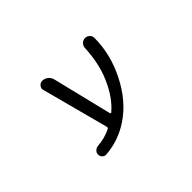

<svg xmlns="http://www.w3.org/2000/svg" viewBox="-95 -840 1191 1191"><g transform="rotate(-45 500.0 -245.0)"><path d="M485.4 -109.4Q485.4 -105.5 488.8 -104.5Q492.2 -103.5 495.1 -105.5Q566.4 -166 613.3 -275.4Q656.2 -374 662.1 -503.9Q663.1 -521.5 675.8 -534.2Q688.5 -546.9 706.1 -546.9Q723.6 -546.9 736.3 -534.2Q748 -522.5 748 -505.9Q748 -364.3 679.7 -228.5Q610.4 -89.8 499 -15.6Q403.3 48.8 289.1 57.6Q287.1 57.6 286.1 57.6Q272.5 57.6 262.7 47.9Q252 37.1 252 21.5Q252 6.8 262.7 -3.9Q273.4 -14.6 288.1 -16.6Q353.5 -21.5 406.2 -47.9Q415 -52.7 412.1 -62.5L295.9 -501Q293.9 -505.9 293.9 -510.7Q293.9 -522.5 301.8 -532.2Q312.5 -546.9 331.1 -546.9Q351.6 -546.9 367.7 -534.2Q383.8 -521.5 389.6 -501Z"/></g></svg>

Font: Rounded-X Mgen+ 1mn regular
Style: Regular
Weight: 400
Designer: [Source Han Sans]
Ryoko NISHIZUKA  (kana & ideographs); Paul D. Hunt (Latin, Greek & Cyrillic); Wenlong ZHANG  (bopomofo
Version: Version 1.059.20150602